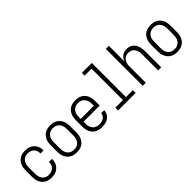

<svg xmlns="http://www.w3.org/2000/svg" viewBox="148 -1715 2703 2703"><g transform="rotate(-45 1500.0 -363.5)"><path d="M247 8Q221 8 194.5 2.5Q168 -3 145 -16.5Q122 -30 104.5 -50.5Q87 -71 76.5 -95.5Q66 -120 62 -146.5Q58 -173 58 -200V-320Q58 -347 62 -373.5Q66 -400 76.5 -424.5Q87 -449 104.5 -469.5Q122 -490 145 -503.5Q168 -517 194.5 -522.5Q221 -528 247 -528Q272 -528 296 -524Q320 -520 342.5 -509Q365 -498 383 -481Q401 -464 413 -442.5Q425 -421 430.5 -397Q436 -373 436 -348V-344H375V-347Q375 -373 366.5 -397.5Q358 -422 340 -439.5Q322 -457 297.5 -465Q273 -473 247 -473Q228 -473 209.5 -468.5Q191 -464 175.5 -453.5Q160 -443 148.5 -427.5Q137 -412 130.5 -394.5Q124 -377 121.5 -358Q119 -339 119 -320V-200Q119 -181 121.5 -162Q124 -143 130.5 -125.5Q137 -108 148.5 -92.5Q160 -77 175.5 -66.5Q191 -56 209.5 -51.5Q228 -47 247 -47Q273 -47 297.5 -55Q322 -63 340 -80.5Q358 -98 366.5 -122.5Q375 -147 375 -173V-176H436V-172Q436 -147 430.5 -123Q425 -99 413 -77.5Q401 -56 383 -39Q365 -22 342.5 -11Q320 0 296 4Q272 8 247 8Z M750 8Q723 8 696.5 2.5Q670 -3 646.5 -16Q623 -29 605.5 -50Q588 -71 577 -95.5Q566 -120 562 -146.5Q558 -173 558 -200V-320Q558 -347 562 -373.5Q566 -400 577 -424.5Q588 -449 605.5 -470Q623 -491 646.5 -504Q670 -517 696.5 -522.5Q723 -528 750 -528Q777 -528 803.5 -522.5Q830 -517 853.5 -504Q877 -491 894.5 -470Q912 -449 923 -424.5Q934 -400 938 -373.5Q942 -347 942 -320V-200Q942 -173 938 -146.5Q934 -120 923 -95.5Q912 -71 894.5 -50Q877 -29 853.5 -16Q830 -3 803.5 2.5Q777 8 750 8ZM750 -47Q769 -47 788 -51.5Q807 -56 823 -66.5Q839 -77 850.5 -92Q862 -107 869 -125Q876 -143 878.5 -162Q881 -181 881 -200V-320Q881 -339 878.5 -358Q876 -377 869 -395Q862 -413 850.5 -428Q839 -443 823 -453.5Q807 -464 788 -468.5Q769 -473 750 -473Q731 -473 712 -468.5Q693 -464 677 -453.5Q661 -443 649.5 -428Q638 -413 631 -395Q624 -377 621.5 -358Q619 -339 619 -320V-200Q619 -181 621.5 -162Q624 -143 631 -125Q638 -107 649.5 -92Q661 -77 677 -66.5Q693 -56 712 -51.5Q731 -47 750 -47Z M1250 8Q1223 8 1196.5 2.5Q1170 -3 1147 -16Q1124 -29 1106 -50Q1088 -71 1077 -95.5Q1066 -120 1062 -146.5Q1058 -173 1058 -200V-320Q1058 -347 1062 -373.5Q1066 -400 1077 -424.5Q1088 -449 1105.5 -470Q1123 -491 1146.5 -504Q1170 -517 1196.5 -522.5Q1223 -528 1250 -528Q1277 -528 1303.5 -522.5Q1330 -517 1353.5 -504Q1377 -491 1394.5 -470Q1412 -449 1423 -424.5Q1434 -400 1438 -373.5Q1442 -347 1442 -320V-232H1119V-200Q1119 -181 1121.5 -162Q1124 -143 1131 -125Q1138 -107 1149.5 -92Q1161 -77 1177 -66.5Q1193 -56 1212 -51.5Q1231 -47 1250 -47Q1272 -47 1294.5 -51.5Q1317 -56 1336 -67.5Q1355 -79 1367 -98.5Q1379 -118 1379 -141H1440Q1439 -118 1432 -96.5Q1425 -75 1411.5 -57Q1398 -39 1379 -26Q1360 -13 1339 -5.5Q1318 2 1295.5 5Q1273 8 1250 8ZM1119 -288H1381V-320Q1381 -339 1378.5 -358Q1376 -377 1369 -395Q1362 -413 1350.5 -428Q1339 -443 1323 -453.5Q1307 -464 1288 -468.5Q1269 -473 1250 -473Q1231 -473 1212 -468.5Q1193 -464 1177 -453.5Q1161 -443 1149.5 -428Q1138 -413 1131 -395Q1124 -377 1121.5 -358Q1119 -339 1119 -320Z M1575 0V-55H1727V-680H1589V-735H1787V-55H1925V0Z M2066 0V-735H2127V-423Q2135 -446 2148.5 -466Q2162 -486 2181.5 -500.5Q2201 -515 2225 -521.5Q2249 -528 2273 -528Q2298 -528 2322 -521.5Q2346 -515 2365.5 -499.5Q2385 -484 2399 -463Q2413 -442 2420.5 -418Q2428 -394 2431 -369.5Q2434 -345 2434 -320V0H2373V-320Q2373 -339 2371 -357.5Q2369 -376 2362.5 -393.5Q2356 -411 2345.5 -426.5Q2335 -442 2320 -452.5Q2305 -463 2287 -468Q2269 -473 2250 -473Q2231 -473 2213 -468Q2195 -463 2180 -452.5Q2165 -442 2154.5 -426.5Q2144 -411 2137.5 -393.5Q2131 -376 2129 -357.5Q2127 -339 2127 -320V0Z M2750 8Q2723 8 2696.5 2.5Q2670 -3 2646.5 -16Q2623 -29 2605.5 -50Q2588 -71 2577 -95.5Q2566 -120 2562 -146.5Q2558 -173 2558 -200V-320Q2558 -347 2562 -373.5Q2566 -400 2577 -424.5Q2588 -449 2605.5 -470Q2623 -491 2646.5 -504Q2670 -517 2696.5 -522.5Q2723 -528 2750 -528Q2777 -528 2803.5 -522.5Q2830 -517 2853.5 -504Q2877 -491 2894.5 -470Q2912 -449 2923 -424.5Q2934 -400 2938 -373.5Q2942 -347 2942 -320V-200Q2942 -173 2938 -146.5Q2934 -120 2923 -95.5Q2912 -71 2894.5 -50Q2877 -29 2853.5 -16Q2830 -3 2803.5 2.5Q2777 8 2750 8ZM2750 -47Q2769 -47 2788 -51.5Q2807 -56 2823 -66.5Q2839 -77 2850.5 -92Q2862 -107 2869 -125Q2876 -143 2878.5 -162Q2881 -181 2881 -200V-320Q2881 -339 2878.5 -358Q2876 -377 2869 -395Q2862 -413 2850.5 -428Q2839 -443 2823 -453.5Q2807 -464 2788 -468.5Q2769 -473 2750 -473Q2731 -473 2712 -468.5Q2693 -464 2677 -453.5Q2661 -443 2649.5 -428Q2638 -413 2631 -395Q2624 -377 2621.5 -358Q2619 -339 2619 -320V-200Q2619 -181 2621.5 -162Q2624 -143 2631 -125Q2638 -107 2649.5 -92Q2661 -77 2677 -66.5Q2693 -56 2712 -51.5Q2731 -47 2750 -47Z"/></g></svg>

Font: Iosevka Fixed Light
Style: Regular
Weight: 300
Monospace: yes
Designer: Belleve Invis
Foundry: Belleve Invis
Version: Version 32.3.0